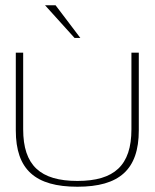

<svg xmlns="http://www.w3.org/2000/svg" viewBox="-20 -700 587 729"><path d="M40 -205C40 -56 114 9 274 9C433 9 507 -56 507 -205V-500H479V-209C479 -72 414 -13 274 -13C133 -13 68 -72 68 -209V-500H40ZM151 -680 263 -556H285L191 -680Z"/></svg>

Font: LT Wave Thin
Style: Regular
Weight: 100
Designer: Daniel Lyons
Version: Version 2.5 (Glyphs App)